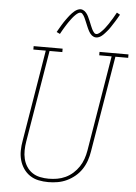

<svg xmlns="http://www.w3.org/2000/svg" viewBox="-63 -1008 752 1063"><g transform="rotate(5 313.5 -476.5)"><path d="M246 8Q218 8 191.5 2.5Q165 -3 143.5 -17.5Q122 -32 107.5 -53.5Q93 -75 86 -100.5Q79 -126 79.5 -153.5Q80 -181 85 -208L169 -716H100V-735H261V-716H190L105 -205Q101 -181 100.5 -156.5Q100 -132 105.5 -109Q111 -86 123.5 -66.5Q136 -47 155 -34Q174 -21 198 -16Q222 -11 246 -11Q270 -11 293.5 -15Q317 -19 339.5 -29.5Q362 -40 381 -57Q400 -74 413.5 -94.5Q427 -115 435 -138Q443 -161 447 -185L535 -716H466V-735H627V-716H556L467 -182Q463 -156 454.5 -131Q446 -106 431 -83Q416 -60 394.5 -42Q373 -24 348.5 -12.5Q324 -1 298 3.5Q272 8 246 8Q246 8 246 8Q246 8 246 8ZM440 -813Q433 -813 427 -815.5Q421 -818 416.5 -821.5Q412 -825 408 -830Q404 -835 401 -840Q398 -845 395.5 -850Q393 -855 390.5 -860.5Q388 -866 385.5 -872Q383 -878 380.5 -884Q378 -890 375.5 -896Q373 -902 370.5 -907.5Q368 -913 366 -917.5Q364 -922 360 -928Q356 -934 352 -938Q348 -942 342 -942Q337 -942 332 -939.5Q327 -937 324 -934.5Q321 -932 317 -928.5Q313 -925 308.5 -920Q304 -915 302 -912.5Q300 -910 297.5 -907Q295 -904 292.5 -900.5Q290 -897 287.5 -893.5Q285 -890 282 -886Q279 -882 276.5 -878Q274 -874 271 -869.5Q268 -865 265 -860Q262 -855 258.5 -849.5Q255 -844 252 -838.5Q249 -833 245.5 -827Q242 -821 239 -815L220 -824Q226 -835 232 -845Q238 -855 243.5 -864.5Q249 -874 254.5 -882Q260 -890 265 -897Q270 -904 274.5 -910Q279 -916 283.5 -921.5Q288 -927 295 -934.5Q302 -942 309 -947.5Q316 -953 324.5 -957Q333 -961 342 -961Q348 -961 354 -958.5Q360 -956 364.5 -952.5Q369 -949 373 -944Q377 -939 380 -934.5Q383 -930 385.5 -924.5Q388 -919 390.5 -913.5Q393 -908 395.5 -902.5Q398 -897 400.5 -890.5Q403 -884 405.5 -878Q408 -872 410.5 -866.5Q413 -861 415 -856.5Q417 -852 421 -846Q425 -840 429 -836Q433 -832 440 -832Q444 -832 449 -834.5Q454 -837 457.5 -840Q461 -843 464.5 -846.5Q468 -850 472.5 -854.5Q477 -859 479 -861.5Q481 -864 483.5 -867Q486 -870 488.5 -873.5Q491 -877 493.5 -880.5Q496 -884 499 -888Q502 -892 505 -896.5Q508 -901 510.5 -905.5Q513 -910 516.5 -915Q520 -920 523 -925Q526 -930 529 -935.5Q532 -941 535.5 -947Q539 -953 543 -960L561 -950Q555 -939 549 -929Q543 -919 537.5 -910Q532 -901 526.5 -893Q521 -885 516.5 -877.5Q512 -870 507 -864Q502 -858 497.5 -852.5Q493 -847 486 -839.5Q479 -832 472.5 -826.5Q466 -821 457.5 -817Q449 -813 440 -813Z"/></g></svg>

Font: Iosevka Slab ThExObl
Style: Regular
Weight: 100
Width: 7
Italic angle: -9°
Monospace: yes
Designer: Belleve Invis
Foundry: Belleve Invis
Version: Version 11.1.1; ttfautohint (v1.8.3)